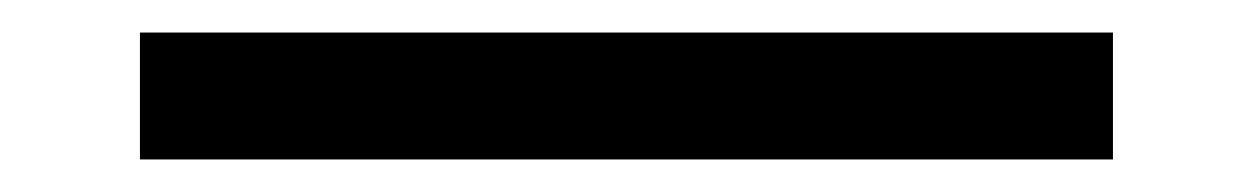

<svg xmlns="http://www.w3.org/2000/svg" viewBox="-20 50 770 118"><path d="M664 148H66V70H664Z"/></svg>

Font: Libre Baskerville
Style: Bold
Weight: 700
Designer: Pablo Impallari, Rodrigo Fuenzalida
Foundry: Pablo Impallari, Rodrigo Fuenzalida
Version: Version 1.000